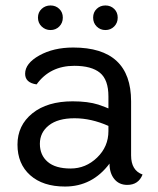

<svg xmlns="http://www.w3.org/2000/svg" viewBox="-20 -675 578 703"><path d="M248 -501Q460 -501 460 -304V-106Q460 -51 502 -36Q487 2 446 2Q416 2 398.5 -19.5Q381 -41 381 -76Q318 8 218 8Q137 8 90.5 -33.5Q44 -75 44 -145.5Q44 -216 98.5 -260Q153 -304 246 -304Q302 -304 340 -292Q371 -281 377 -278V-322Q377 -383 346 -408.5Q315 -434 252 -434Q163 -434 114 -366Q72 -372 72 -405Q72 -443 124 -472Q176 -501 248 -501ZM377 -214Q314 -242 253 -242Q192 -242 159 -216Q126 -190 126 -148.5Q126 -107 154.5 -82.5Q183 -58 238.5 -58Q294 -58 335.5 -98Q377 -138 377 -195ZM165 -565Q146 -565 132.5 -578Q119 -591 119 -610.5Q119 -630 132.5 -642.5Q146 -655 165 -655Q184 -655 197 -642.5Q210 -630 210 -610.5Q210 -591 197 -578Q184 -565 165 -565ZM366 -565Q347 -565 334 -578Q321 -591 321 -610.5Q321 -630 334 -642.5Q347 -655 366 -655Q385 -655 398 -642.5Q411 -630 411 -610.5Q411 -591 398 -578Q385 -565 366 -565Z"/></svg>

Font: Merge One
Style: Regular
Weight: 400
Designer: Kosal Sen
Foundry: Philatype
Version: Version 1.001